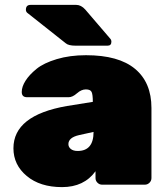

<svg xmlns="http://www.w3.org/2000/svg" viewBox="-20 -756 685 786"><path d="M35 -149Q35 -284 254 -322L360 -339Q360 -369 355 -379.5Q350 -390 331.5 -390Q313 -390 295 -374Q277 -358 261 -358H91Q69 -358 69 -379.5Q69 -401 84.5 -425.5Q100 -450 129.5 -474Q159 -498 212.5 -514Q266 -530 332 -530Q466 -530 533 -474Q600 -418 600 -314V-27Q600 -16 592 -8Q584 0 573 0H398Q387 0 379 -8Q371 -16 371 -27V-55Q324 10 234 10Q144 10 89.5 -35.5Q35 -81 35 -149ZM298 -138Q363 -138 363 -216L304 -203Q260 -193 260 -166Q260 -154 270 -146Q280 -138 298 -138ZM436 -585Q436 -569 420 -569H290Q260 -569 249 -579L91 -704Q86 -709 86 -716Q86 -736 105 -736H292Q312 -736 329 -717L431 -598Q436 -593 436 -585Z"/></svg>

Font: Rubik One
Style: Regular
Weight: 400
Designer: Hubert and Fischer with Elvire Volk Leonovitch
Foundry: Hubert and Fischer with Elvire Volk Leonovitch
Version: Version 1.001